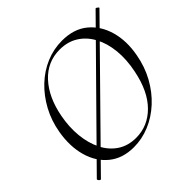

<svg xmlns="http://www.w3.org/2000/svg" viewBox="-160 -804 985 985"><g transform="rotate(-45 332.5 -312.0)"><path d="M47.8 8.4Q45.8 10.4 41.4 7.5Q37 4.6 34.2 -0.2Q31.4 -5 33.4 -7L647.8 -630.2Q649.8 -632.2 654.2 -629.8Q658.6 -627.4 662.4 -623.6Q666.2 -619.8 663.2 -617.6ZM284.2 12Q202.6 12 148.8 -31.9Q95 -75.8 74.3 -149.8Q53.6 -223.8 68.8 -313Q80.8 -383.8 112.8 -442.8Q144.8 -501.8 190.7 -545.3Q236.6 -588.8 292.6 -612.4Q348.6 -636 409.4 -636Q494.6 -636 548.6 -591.8Q602.6 -547.6 623.5 -474.2Q644.4 -400.8 628.2 -313Q615.2 -240.2 582.2 -180.6Q549.2 -121 502.2 -77.8Q455.2 -34.6 399.3 -11.3Q343.4 12 284.2 12ZM326.4 -14Q411.8 -14 474.7 -77.3Q537.6 -140.6 561.4 -260Q576.6 -333.8 570.1 -397.6Q563.6 -461.4 537.7 -509.7Q511.8 -558 469 -585Q426.2 -612 368.8 -612Q279.4 -612 217.8 -545.6Q156.2 -479.2 134.6 -366Q121.2 -295.8 127.6 -232.4Q134 -169 158.6 -119.8Q183.2 -70.6 225.6 -42.3Q268 -14 326.4 -14Z"/></g></svg>

Font: Cormorant Garamond Light
Style: Italic
Weight: 300
Italic angle: -10°
Designer: Christian Thalmann (Catharsis Fonts)
Foundry: Catharsis Fonts
Version: Version 4.001